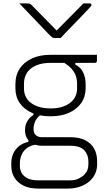

<svg xmlns="http://www.w3.org/2000/svg" viewBox="-20 -851 640 1121"><path d="M126 -92Q126 -111 132 -127.5Q138 -144 149 -157.5Q160 -171 175 -180V-199L220 -183Q198 -167 187 -145.5Q176 -124 176 -98Q176 -73 189.5 -61.5Q203 -50 225 -50H390Q442 -50 477 -32.5Q512 -15 529.5 16.5Q547 48 547 89V110Q547 139 535 164.5Q523 190 500.5 209Q478 228 446.5 239Q415 250 376 250H202Q150 250 115.5 232Q81 214 63.5 184.5Q46 155 46 119V102Q46 71 57.5 45.5Q69 20 91.5 2Q114 -16 146 -23V-48L203 -8Q163 -5 139.5 12Q116 29 106 53Q96 77 96 102V119Q96 140 106.5 159Q117 178 140.5 190Q164 202 203 202H389Q418 202 438.5 192Q459 182 472 169Q485 156 490.5 141.5Q496 127 496 110V91Q496 53 472 26.5Q448 0 389 0H225Q197 0 174.5 -10.5Q152 -21 139 -41.5Q126 -62 126 -92ZM345 -490H420V-474Q453 -457 466.5 -426Q480 -395 480 -362V-336Q480 -287 454.5 -250Q429 -213 383 -192.5Q337 -172 275 -172Q213 -172 167 -192Q121 -212 95.5 -249Q70 -286 70 -335V-361Q70 -413 95.5 -451Q121 -489 167 -510Q213 -531 275 -531Q343 -531 411 -531Q479 -531 546 -531Q546 -522 546 -513Q546 -504 546 -495Q546 -491 543 -487.5Q540 -484 535 -484Q492 -484 448.5 -484Q405 -484 362 -484Q319 -484 275 -484Q204 -484 162 -452Q120 -420 120 -361V-335Q120 -312 127.5 -293Q135 -274 150 -259Q170 -240 201.5 -229Q233 -218 275 -218Q346 -218 388 -249.5Q430 -281 430 -336V-362Q430 -388 422 -410Q414 -432 395.5 -452Q377 -472 345 -490ZM334 -629Q325 -629 316 -629Q307 -629 298 -629Q290 -629 284.5 -633Q279 -637 265 -651Q257 -660 237 -680.5Q217 -701 191.5 -728Q166 -755 140 -782Q114 -809 93 -831Q105 -831 115 -831Q125 -831 137 -831Q148 -831 153.5 -829Q159 -827 166 -820Q182 -804 226 -759Q270 -714 330 -653L289 -674H332L291 -653Q352 -714 393.5 -756.5Q435 -799 467 -831H504Q508 -831 510 -830Q512 -829 513 -826.5Q514 -824 514 -822Q514 -818 510 -813.5Q506 -809 492 -794Q479 -780 457.5 -757.5Q436 -735 411.5 -710Q387 -685 366 -663Q345 -641 334 -629Z"/></svg>

Font: Recursive Monospace Light
Style: Regular
Weight: 300
Version: Version 1.047